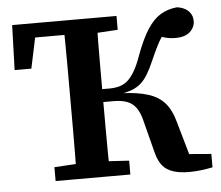

<svg xmlns="http://www.w3.org/2000/svg" viewBox="-50 -734 922 801"><g transform="rotate(-5 411.0 -333.5)"><path d="M711 11Q672 11 644 2Q616 -7 599.5 -27Q583 -47 574 -82L538 -222Q530 -254 515.5 -274Q501 -294 478 -302.5Q455 -311 423 -311H321V-365H408Q434 -365 453.5 -371Q473 -377 488 -391Q503 -405 517 -429.5Q531 -454 544 -491Q569 -559 594.5 -598.5Q620 -638 650 -656Q680 -674 718 -678Q737 -676 752 -668Q767 -660 775.5 -646.5Q784 -633 784 -615Q784 -589 763.5 -570Q743 -551 702 -551Q672 -551 648 -560Q624 -569 608 -578L679 -605Q661 -584 647.5 -564Q634 -544 622 -519.5Q610 -495 596 -463Q582 -431 569 -409.5Q556 -388 541 -374.5Q526 -361 507.5 -353Q489 -345 464 -340L462 -341Q526 -338 569 -324.5Q612 -311 638 -281.5Q664 -252 678 -199L726 -31L664 -68L809 -56V0Q790 4 763.5 7.5Q737 11 711 11ZM241 0Q242 -51 242.5 -101.5Q243 -152 243 -203.5Q243 -255 243 -306V-358Q243 -409 243 -460Q243 -511 242.5 -562Q242 -613 241 -664H381Q380 -614 379.5 -563Q379 -512 379 -459.5Q379 -407 379 -353V-312Q379 -258 379 -206Q379 -154 379.5 -102.5Q380 -51 381 0ZM22 -476 28 -664H300V-604H72L129 -651L92 -476ZM152 0V-58L286 -66H333L465 -58V0ZM320 -598V-664H465V-606L331 -598Z"/></g></svg>

Font: Source Serif 4 SemiBold
Style: Regular
Weight: 600
Designer: Frank Grießhammer
Foundry: Adobe Systems Incorporated
Version: Version 4.004;hotconv 1.0.116;makeotfexe 2.5.65601